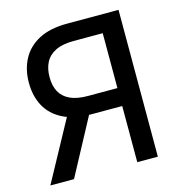

<svg xmlns="http://www.w3.org/2000/svg" viewBox="-108 -824 861 919"><g transform="rotate(-15 323.0 -364.0)"><path d="M561.5 0H459.5V-639.2H315.4Q259.8 -639.2 225.3 -622.1Q190.9 -605 175 -574.2Q159.2 -543.5 159.2 -501Q159.2 -459.5 175 -429.4Q190.9 -399.4 225.1 -383.3Q259.3 -367.2 314.5 -367.2H503.9V-278.3H307.1Q222.7 -278.3 167 -306.4Q111.3 -334.5 84 -384.5Q56.6 -434.6 56.6 -501Q56.6 -566.9 84 -618.2Q111.3 -669.4 166.7 -698.5Q222.2 -727.5 306.6 -727.5H561.5ZM146 0H28.8L207.5 -328.1H321.8Z"/></g></svg>

Font: Inter Cardless
Style: Regular
Weight: 400
Designer: Rasmus Andersson
Foundry: rsms
Version: Version 4.001;git-9221beed3